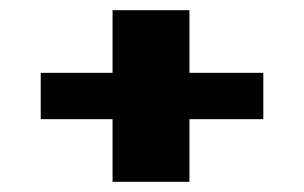

<svg xmlns="http://www.w3.org/2000/svg" viewBox="-20 -435 597 377"><path d="M60 -201V-292H201V-415H352V-292H497V-201H352V-78H201V-201Z"/></svg>

Font: Aneo
Style: Bold
Weight: 700
Designer: Anastasios Pappas
Foundry: Anastasios Pappas
Version: Version 1.000